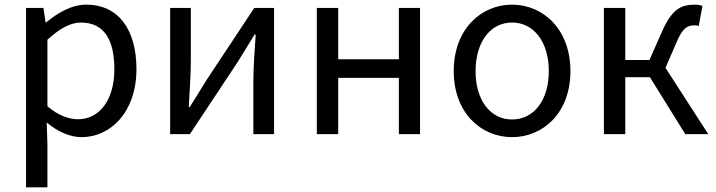

<svg xmlns="http://www.w3.org/2000/svg" viewBox="-20 -577 3082 826"><path d="M92 229H184V45L181 -50C230 -9 282 13 331 13C455 13 567 -94 567 -280C567 -448 491 -557 351 -557C288 -557 227 -521 178 -480H176L167 -543H92ZM316 -64C280 -64 232 -78 184 -120V-406C236 -454 283 -480 328 -480C432 -480 472 -400 472 -279C472 -145 406 -64 316 -64Z M712 0H797L1003 -311C1023 -344 1054 -394 1075 -428H1080C1075 -357 1070 -285 1070 -227V0H1159V-543H1074L868 -232C848 -199 817 -149 796 -116H792C796 -186 801 -259 801 -316V-543H712Z M1343 0H1435V-242H1696V0H1787V-543H1696V-322H1435V-543H1343Z M2183 13C2316 13 2434 -91 2434 -271C2434 -452 2316 -557 2183 -557C2050 -557 1932 -452 1932 -271C1932 -91 2050 13 2183 13ZM2183 -63C2089 -63 2026 -146 2026 -271C2026 -396 2089 -480 2183 -480C2277 -480 2341 -396 2341 -271C2341 -146 2277 -63 2183 -63Z M2578 0H2670V-245H2776L2928 0H3027L2843 -285L2890 -394C2917 -459 2939 -468 2968 -468C2976 -468 2980 -467 2986 -465L3002 -551C2994 -555 2982 -557 2970 -557C2911 -557 2871 -539 2828 -441L2774 -319H2670V-543H2578Z"/></svg>

Font: GenYoGothic2 TW R
Style: Regular
Weight: 400
Version: Version 2.100;PS 2.1;hotconv 16.6.51;makeotf.lib2.5.65220 DE